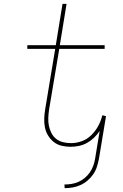

<svg xmlns="http://www.w3.org/2000/svg" viewBox="-20 -755 640 998"><path d="M316 223 315 204Q334 204 352 201Q370 198 387.5 190.5Q405 183 420.5 170Q436 157 447 141Q458 125 464.5 107.5Q471 90 474 72L498 -74Q485 -55 468.5 -39Q452 -23 432 -12Q412 -1 390 3.5Q368 8 347 8Q323 8 300 2.5Q277 -3 259.5 -17Q242 -31 230 -50.5Q218 -70 213.5 -93Q209 -116 210 -140Q211 -164 215 -188L267 -501H122V-520H270L305 -735H326L291 -520H524V-501H288L235 -185Q232 -164 231 -143Q230 -122 234 -102Q238 -82 247 -64Q256 -46 271.5 -33.5Q287 -21 307.5 -16Q328 -11 349 -11Q376 -11 403.5 -20.5Q431 -30 452.5 -50.5Q474 -71 488.5 -96.5Q503 -122 510 -149L512 -156L531 -151L494 72Q490 92 483.5 112.5Q477 133 464.5 151Q452 169 435 183.5Q418 198 398 207Q378 216 357 219.5Q336 223 316 223Z"/></svg>

Font: Iosevka Thin Extended
Style: Italic
Weight: 100
Width: 7
Italic angle: -9°
Monospace: yes
Designer: Belleve Invis
Foundry: Belleve Invis
Version: Version 32.5.0; ttfautohint (v1.8.4)